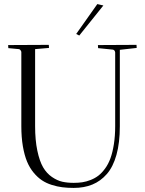

<svg xmlns="http://www.w3.org/2000/svg" viewBox="-20 -921 713 945"><path d="M342.8 -21Q365.2 -21 385 -23.9Q404.8 -26.9 426 -35.2Q447.3 -43.5 464.4 -56.6Q481.4 -69.8 497.3 -91.6Q513.2 -113.3 523.7 -142.1Q534.2 -170.9 540.5 -211.2Q546.9 -251.5 546.9 -300.8V-663.1Q544.9 -675.3 535.2 -676.8L462.9 -684.1Q461.9 -689.9 461.9 -699.2L651.9 -700.2Q651.9 -699.2 652.3 -692.4Q652.8 -685.5 652.8 -685.1L569.8 -675.8V-299.8Q569.8 -218.3 553.2 -158.9Q536.6 -99.6 505.9 -64.5Q475.1 -29.3 434.6 -12.7Q394 3.9 342.8 3.9Q312.5 3.9 287.1 0.7Q261.7 -2.4 234.6 -11Q207.5 -19.5 186.3 -33.7Q165 -47.9 145.5 -71.3Q126 -94.7 113 -126Q100.1 -157.2 92.5 -201.4Q85 -245.6 85 -299.8V-666Q81.1 -677.7 73.2 -679.2L21 -684.1Q20 -689.9 20 -699.2L220.2 -700.2Q220.2 -699.2 220.7 -692.4Q221.2 -685.5 221.2 -685.1L152.8 -679.2V-300.8Q152.8 -231 163.8 -179.2Q174.8 -127.4 192.1 -97.7Q209.5 -67.9 235.6 -50Q261.7 -32.2 286.6 -26.6Q311.5 -21 342.8 -21ZM459 -900.9 488.8 -894 370.1 -746.1 355 -753.9Z"/></svg>

Font: Antic Didone
Style: Regular
Weight: 400
Designer: Santiago Orozco
Foundry: Santiago Orozco
Version: Version 2.000